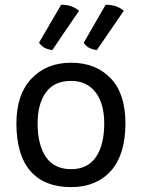

<svg xmlns="http://www.w3.org/2000/svg" viewBox="-20 -765 595 805"><path d="M278.3 -502Q173.8 -502 111.3 -434.6Q48.8 -368.2 48.8 -248Q48.8 -114.3 108.4 -46.9Q167 19.5 278.3 19.5Q383.8 19.5 445.3 -48.8Q505.9 -117.2 505.9 -248Q505.9 -372.1 444.3 -436.5Q381.8 -502 278.3 -502ZM137.7 -248Q137.7 -330.1 172.9 -377.9Q207 -425.8 278.3 -425.8Q343.8 -425.8 380.9 -377.9Q417 -330.1 417 -248Q417 -158.2 382.8 -107.4Q347.7 -55.7 278.3 -55.7Q208 -55.7 172.9 -106.4Q137.7 -157.2 137.7 -248ZM311.5 -719.7Q296.9 -732.4 277.3 -739.3Q257.8 -745.1 236.3 -745.1Q205.1 -692.4 143.6 -585.9Q153.3 -572.3 167 -564.5Q180.7 -557.6 199.2 -554.7Q236.3 -610.4 311.5 -719.7ZM499 -719.7Q484.4 -732.4 464.8 -739.3Q444.3 -745.1 422.9 -745.1Q392.6 -692.4 331.1 -585.9Q339.8 -572.3 353.5 -564.5Q368.2 -557.6 385.7 -554.7Q423.8 -610.4 499 -719.7Z"/></svg>

Font: cl
Style: Regular
Weight: 400
Designer: Mitja Miklavcic
Version: Version 1.0